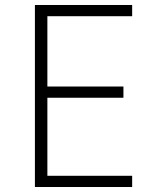

<svg xmlns="http://www.w3.org/2000/svg" viewBox="-20 -750 640 770"><path d="M510 0H120V-730H510V-685H170V-403H475V-358H170V-45H510Z"/></svg>

Font: JetBrains Mono Extra Light
Style: Regular
Weight: 200
Monospace: yes
Designer: Philipp Nurullin, Konstantin Bulenkov
Foundry: JetBrains
Version: 2.002